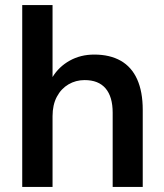

<svg xmlns="http://www.w3.org/2000/svg" viewBox="-20 -740 649 760"><path d="M68 0V-720H188V-435Q213 -476 256 -500Q299 -524 353 -524Q415 -524 458 -499.5Q501 -475 523 -426Q545 -377 545 -305V0H426V-294Q426 -357 398 -390Q370 -423 315 -423Q280 -423 251 -406Q222 -389 205 -357Q188 -325 188 -280V0Z"/></svg>

Font: DM Sans 12pt SemiBold
Style: Regular
Weight: 600
Version: Version 4.004;gftools[0.9.30]